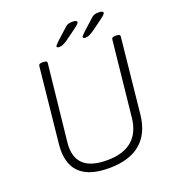

<svg xmlns="http://www.w3.org/2000/svg" viewBox="-153 -985 1018 1112"><g transform="rotate(-20 356.0 -429.0)"><path d="M329 6Q215 6 158 -42.5Q101 -91 101 -187Q101 -196 101.5 -205Q102 -214 103 -224L151 -688Q152 -696 157 -699Q162 -702 174 -702H182Q205 -702 203 -688L153 -221Q152 -213 151.5 -205Q151 -197 151 -189Q151 -115 196.5 -78Q242 -41 334 -41Q433 -41 487.5 -86.5Q542 -132 552 -221L601 -688Q602 -696 607 -699Q612 -702 624 -702H632Q655 -702 653 -688L605 -224Q593 -110 523.5 -52Q454 6 329 6ZM298 -752Q292 -752 287.5 -754Q283 -756 283 -760Q283 -764 288.5 -769.5Q294 -775 302 -784L365 -841Q379 -855 389 -859.5Q399 -864 418 -864Q432 -864 439 -861Q446 -858 446 -852Q446 -847 437.5 -839Q429 -831 403 -812L349 -773Q332 -762 321.5 -757Q311 -752 298 -752ZM459 -751Q453 -751 448.5 -753Q444 -755 444 -759Q444 -763 449.5 -768.5Q455 -774 463 -783L526 -840Q540 -854 550 -858.5Q560 -863 579 -863Q593 -863 600 -860Q607 -857 607 -851Q607 -846 598.5 -838Q590 -830 564 -811L510 -772Q493 -761 482.5 -756Q472 -751 459 -751Z"/></g></svg>

Font: Asap ExtraLight
Style: Italic
Weight: 250
Italic angle: -6°
Version: Version 3.001